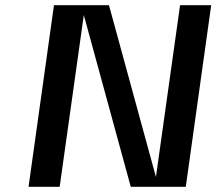

<svg xmlns="http://www.w3.org/2000/svg" viewBox="-20 -720 834 740"><path d="M674 -700H794L696 0H484L303 -662L210 0H90L188 -700H400L581 -38Z"/></svg>

Font: Fivo Sans Modern Med
Style: Italic
Weight: 450
Designer: Alexander Slobzheninov
Foundry: Alexander Slobzheninov
Version: 1.0